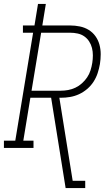

<svg xmlns="http://www.w3.org/2000/svg" viewBox="-54 -755 574 980"><path d="M281 205 207 -256H101L65 -37H117V0H-34V-37H24L115 -588H63V-625H122L140 -735H180L162 -625H304Q329 -625 353.5 -620Q378 -615 398.5 -602.5Q419 -590 433 -570.5Q447 -551 453.5 -527.5Q460 -504 460 -478.5Q460 -453 456 -428Q452 -405 444.5 -382Q437 -359 423.5 -338Q410 -317 390.5 -300.5Q371 -284 349 -274Q327 -264 303.5 -260Q280 -256 256 -256H249L317 168H381V205ZM256 -292Q275 -292 294 -295.5Q313 -299 331 -307.5Q349 -316 364.5 -330Q380 -344 391 -360.5Q402 -377 408 -396Q414 -415 417 -434Q420 -453 420 -472.5Q420 -492 415.5 -510Q411 -528 401 -543.5Q391 -559 376 -569.5Q361 -580 342 -584Q323 -588 304 -588H156L107 -292Z"/></svg>

Font: Iosevka Slab Extralight
Style: Italic
Weight: 200
Italic angle: -9°
Monospace: yes
Designer: Belleve Invis
Foundry: Belleve Invis
Version: Version 11.1.1; ttfautohint (v1.8.3)